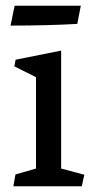

<svg xmlns="http://www.w3.org/2000/svg" viewBox="-20 -647 328 667"><path d="M105 -61.5V-378.9L29.8 -416.5L34.2 -439.5L192.4 -471.2V-61.5L272.9 -40L264.2 0H26.4L33.7 -41ZM30.8 -627H260.7L248.5 -564Q146.5 -558.1 16.6 -558.1Z"/></svg>

Font: Vesper Libre
Style: Regular
Weight: 400
Designer: Robert Keller & Kimya Gandhi
Foundry: Mota Italic
Version: Version 1.058